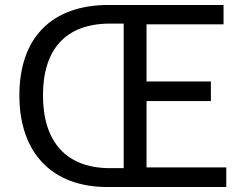

<svg xmlns="http://www.w3.org/2000/svg" viewBox="-20 -753 987 773"><path d="M412 0H891V-79H570V-346H829V-425H570V-655H880V-733H417C190 -733 58 -603 58 -369C58 -137 190 0 412 0ZM423 -76C246 -76 153 -183 153 -369C153 -556 246 -658 423 -658H478V-76Z"/></svg>

Font: Source Han Sans KR
Style: Regular
Weight: 400
Designer: Ryoko NISHIZUKA 西塚涼子 (kana, bopomofo & ideographs); Paul D. Hunt (Latin, Greek & Cyrillic); Sandoll Communications 산돌커뮤니
Foundry: Adobe
Version: Version 2.004;hotconv 1.0.118;makeotfexe 2.5.65603